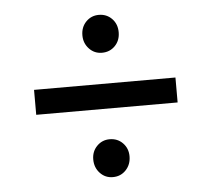

<svg xmlns="http://www.w3.org/2000/svg" viewBox="-43 -653 668 606"><g transform="rotate(-5 291.0 -350.0)"><path d="M250.5 -504.5C261.5 -492.8 275 -487 291 -487C307.7 -487 321.5 -492.7 332.5 -504C343.5 -515.3 349 -529.7 349 -547C349 -564.3 343.5 -578.7 332.5 -590C321.5 -601.3 307.7 -607 291 -607C275 -607 261.5 -601.3 250.5 -590C239.5 -578.7 234 -564.3 234 -547C234 -530.3 239.5 -516.2 250.5 -504.5ZM67 -389V-310H515V-389ZM250.5 -110.5C261.5 -98.8 275 -93 291 -93C307.7 -93 321.5 -98.8 332.5 -110.5C343.5 -122.2 349 -136.7 349 -154C349 -170.7 343.5 -184.7 332.5 -196C321.5 -207.3 307.7 -213 291 -213C275 -213 261.5 -207.3 250.5 -196C239.5 -184.7 234 -170.7 234 -154C234 -136.7 239.5 -122.2 250.5 -110.5Z"/></g></svg>

Font: ICO Headline
Style: Regular
Weight: 500
Designer: Julieta Ulanovsky
Foundry: Julieta Ulanovsky
Version: Version 7.200